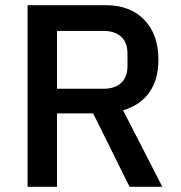

<svg xmlns="http://www.w3.org/2000/svg" viewBox="-20 -718 695 738"><path d="M199 0H86V-698H387Q481 -698 535 -641.5Q589 -585 589 -488Q589 -413 554.5 -363.5Q520 -314 453 -294L604 0H478L338 -282H199ZM379 -377Q422 -377 446 -399.5Q470 -422 470 -464V-512Q470 -554 446 -576.5Q422 -599 379 -599H199V-377Z"/></svg>

Font: IBM Plex Sans Arabic Medm
Style: Regular
Weight: 500
Designer: Mike Abbink, Paul van der Laan, Pieter van Rosmalen, Wael Morcos, Khajak Apelian
Foundry: Bold Monday
Version: Version 1.005